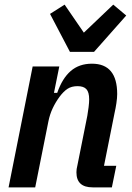

<svg xmlns="http://www.w3.org/2000/svg" viewBox="-20 -809 570 829"><path d="M17 0 121 -522H236L213 -408H227Q249 -471 285.5 -502.5Q322 -534 377 -534Q486 -534 486 -403Q486 -386 482.5 -363Q479 -340 475 -323L429 -93H482L463 0H380Q310 0 310 -65Q310 -72 311 -79.5Q312 -87 314 -94L357 -309Q360 -326 362.5 -346Q365 -366 365 -380Q365 -411 353 -424Q341 -437 315 -437Q289 -437 271.5 -425.5Q254 -414 237 -391Q220 -368 207.5 -341.5Q195 -315 189 -285L132 0ZM282 -585 196 -749 259 -789 342 -668 469 -789 525 -742 386 -585Z"/></svg>

Font: IBM Plex Sans Condensed SemiBold
Style: Italic
Weight: 600
Width: 3
Italic angle: -11°
Designer: Mike Abbink, Paul van der Laan, Pieter van Rosmalen
Foundry: Bold Monday
Version: Version 1.3